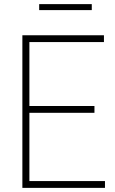

<svg xmlns="http://www.w3.org/2000/svg" viewBox="-20 -911 556 931"><path d="M88.5 0V-740H484V-707H122.5V-397H438V-364H122.5V-33H489V0ZM170 -862V-891H425V-862Z"/></svg>

Font: Encode Sans Semi Condensed Thin
Style: Regular
Weight: 100
Width: 4
Designer: Multiple Designers
Foundry: Impallari Type
Version: Version 3.000; ttfautohint (v1.8.3) -l 8 -r 50 -G 200 -x 14 